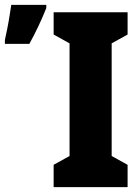

<svg xmlns="http://www.w3.org/2000/svg" viewBox="-40 -764 571 784"><path d="M80 -585Q120 -658 149 -731V-744H6Q4 -732 -0.5 -702.5Q-5 -673 -11 -643.5Q-17 -614 -20 -601V-585ZM481 -91 416 -127V-587L481 -623V-714H179V-623L244 -587V-127L179 -91V0H481Z"/></svg>

Font: Noto Sans Display Condensed Black
Style: Regular
Weight: 900
Width: 3
Designer: Monotype Design team
Foundry: Monotype Imaging Inc.
Version: 1.000